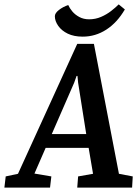

<svg xmlns="http://www.w3.org/2000/svg" viewBox="-68 -855 634 875"><path d="M-48 0 -42 -51 14 -63 284 -655H360L474 -63L537 -51L534 0H284L288 -51L356 -63L336 -181H140L89 -64L166 -51L160 0ZM168 -244H325L288 -478L285 -509H281L270 -478ZM309 -688Q269 -688 241 -701.5Q213 -715 197.5 -737Q182 -759 182 -781Q182 -795 200.5 -809.5Q219 -824 243 -832Q249 -818 261.5 -803Q274 -788 293.5 -777.5Q313 -767 338 -767Q367 -767 392.5 -778Q418 -789 438.5 -805Q459 -821 473 -835L501 -812Q466 -752 416.5 -720Q367 -688 309 -688Z"/></svg>

Font: Faustina SemiBold
Style: Italic
Weight: 600
Italic angle: -8°
Designer: Alfonso Garcia
Foundry: http://www.omnibus-type.com
Version: Version 1.200